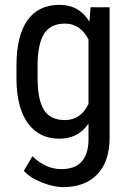

<svg xmlns="http://www.w3.org/2000/svg" viewBox="-20 -558 533 786"><path d="M47.4 -288.1Q47.4 -411.6 92.3 -474.9Q137.2 -538.1 223.6 -538.1Q304.2 -538.1 346.2 -469.2L350.6 -528.3H428.7V4.9Q428.7 103 378.4 155.5Q328.1 208 238.3 208Q199.2 208 150.6 188.7Q102.1 169.4 77.6 141.1L112.8 81.5Q166.5 134.3 231.4 134.3Q339.4 134.3 342.3 16.6V-52.2Q300.3 9.8 223.1 9.8Q141.1 9.8 95.2 -52Q49.3 -113.8 47.4 -229.5ZM133.8 -238.8Q133.8 -149.9 159.9 -108.2Q186 -66.4 245.6 -66.4Q310.1 -66.4 342.3 -132.3V-396.5Q308.6 -461.4 246.6 -461.4Q187 -461.4 160.6 -419.7Q134.3 -377.9 133.8 -291.5Z"/></svg>

Font: TypoPRO Roboto
Style: Regular
Weight: 400
Designer: Google
Version: Version 2.136; 2016